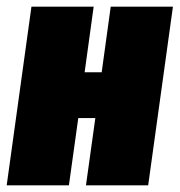

<svg xmlns="http://www.w3.org/2000/svg" viewBox="-32 -554 537 574"><path d="M225 0 253 -201H202L174 0H-12L62 -534H248L221 -338H272L299 -534H485L411 0Z"/></svg>

Font: Fira Sans Extra Condensed Black
Style: Italic
Weight: 900
Width: 3
Italic angle: -8°
Designer: Carrois Corporate & Edenspiekermann AG
Foundry: Carrois Corporate GbR & Edenspiekermann AG
Version: Version 4.203